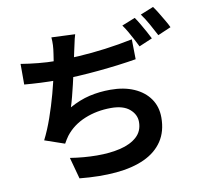

<svg xmlns="http://www.w3.org/2000/svg" viewBox="-96 -968 1193 1137"><g transform="rotate(-10 500.0 -399.5)"><path d="M415 -786Q407 -760 402 -734Q397 -708 391 -684Q386 -660 379.5 -629Q373 -598 365.5 -563.5Q358 -529 349.5 -493.5Q341 -458 332.5 -425Q324 -392 315 -364Q376 -398 436 -412Q496 -426 563 -426Q644 -426 704.5 -399.5Q765 -373 798.5 -325Q832 -277 832 -212Q832 -129 793.5 -71Q755 -13 683.5 20Q612 53 512.5 62Q413 71 292 59L257 -70Q339 -57 417.5 -56.5Q496 -56 559 -71Q622 -86 659.5 -120Q697 -154 697 -209Q697 -254 659 -286.5Q621 -319 548 -319Q462 -319 389 -289Q316 -259 271 -201Q264 -191 257.5 -181Q251 -171 244 -158L125 -199Q153 -254 177 -322.5Q201 -391 220 -461Q239 -531 251 -591.5Q263 -652 268 -691Q273 -723 274 -745Q275 -767 273 -792ZM66 -669Q114 -661 170 -655.5Q226 -650 273 -650Q337 -650 414 -654.5Q491 -659 574.5 -670Q658 -681 740 -698L742 -578Q695 -570 636.5 -562.5Q578 -555 515 -549Q452 -543 390 -539.5Q328 -536 274 -536Q217 -536 164 -538.5Q111 -541 66 -545ZM779 -820Q792 -802 806.5 -777Q821 -752 835 -727Q849 -702 858 -683L778 -649Q768 -669 755 -694Q742 -719 727.5 -744Q713 -769 699 -788ZM897 -865Q911 -846 926 -821Q941 -796 955.5 -771.5Q970 -747 978 -729L899 -695Q883 -726 861 -765.5Q839 -805 818 -833Z"/></g></svg>

Font: Noto Sans JP Thin
Style: Bold
Weight: 700
Version: Version 2.004-H2;hotconv 1.0.118;makeotfexe 2.5.65603